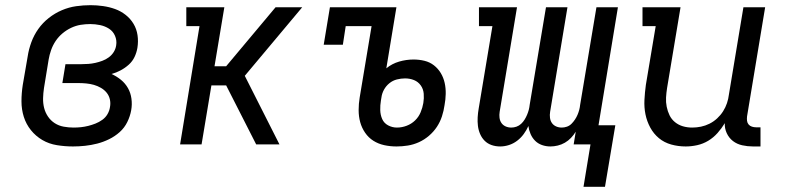

<svg xmlns="http://www.w3.org/2000/svg" viewBox="-20 -558 3040 742"><path d="M262 8Q231 8 200 3Q169 -2 143.5 -17Q118 -32 99.5 -55Q81 -78 72 -106.5Q63 -135 63 -166.5Q63 -198 68 -230L87 -340Q91 -367 101 -394.5Q111 -422 128 -446Q145 -470 168.5 -488.5Q192 -507 219 -518.5Q246 -530 274 -534Q302 -538 330 -538Q354 -538 378.5 -534.5Q403 -531 425 -523Q447 -515 465.5 -500.5Q484 -486 496 -466Q508 -446 511.5 -422Q515 -398 511 -373Q508 -355 500 -338Q492 -321 477.5 -308Q463 -295 446 -286Q429 -277 411 -272Q411 -272 411 -272Q411 -272 411 -272Q431 -263 447.5 -249.5Q464 -236 474.5 -217.5Q485 -199 488 -176.5Q491 -154 487 -132Q483 -109 472 -86.5Q461 -64 442.5 -47.5Q424 -31 401.5 -20Q379 -9 355.5 -3Q332 3 308.5 5.5Q285 8 262 8ZM264 -65Q279 -65 293 -66.5Q307 -68 321 -71.5Q335 -75 349 -80.5Q363 -86 375.5 -95Q388 -104 395.5 -117Q403 -130 405 -144Q408 -160 404.5 -174.5Q401 -189 392 -200Q383 -211 370 -218.5Q357 -226 343 -230Q329 -234 313.5 -235.5Q298 -237 283 -237H221L233 -310H295Q308 -310 321.5 -311Q335 -312 348.5 -315Q362 -318 375.5 -323Q389 -328 400.5 -336.5Q412 -345 419.5 -357Q427 -369 429 -383Q432 -402 424.5 -419.5Q417 -437 401.5 -447Q386 -457 367 -461Q348 -465 329 -465Q310 -465 291.5 -462Q273 -459 255 -450.5Q237 -442 221.5 -429Q206 -416 195 -399.5Q184 -383 177.5 -364.5Q171 -346 168 -328L150 -218Q147 -198 146.5 -178.5Q146 -159 150.5 -141Q155 -123 165.5 -107.5Q176 -92 191.5 -82Q207 -72 226 -68.5Q245 -65 264 -65Z M676 0 751 -457H700V-530H847L809 -302H854L1045 -530H1148L926 -265L1060 0H970L854 -228H797L759 0Z M1512 8Q1488 8 1465 3Q1442 -2 1423 -14Q1404 -26 1391 -45Q1378 -64 1372 -86Q1366 -108 1366 -132.5Q1366 -157 1370 -181L1416 -457H1316L1305 -385H1231L1255 -530H1512L1473 -294Q1495 -312 1522.5 -320Q1550 -328 1578 -328Q1600 -328 1620.5 -323Q1641 -318 1657 -305.5Q1673 -293 1683.5 -275.5Q1694 -258 1698.5 -237.5Q1703 -217 1702.5 -195Q1702 -173 1698 -152Q1695 -130 1688 -108.5Q1681 -87 1668.5 -68Q1656 -49 1638 -33.5Q1620 -18 1599 -8.5Q1578 1 1556 4.5Q1534 8 1513 8H1512Q1512 8 1512 8Q1512 8 1512 8ZM1514 -65Q1533 -65 1551.5 -72Q1570 -79 1584 -92.5Q1598 -106 1605.5 -124Q1613 -142 1616 -160Q1619 -178 1617.5 -196Q1616 -214 1606 -228Q1596 -242 1580 -248.5Q1564 -255 1545 -255Q1530 -255 1514 -251Q1498 -247 1485 -236.5Q1472 -226 1464 -211.5Q1456 -197 1454 -181L1452 -169Q1449 -151 1449.5 -132.5Q1450 -114 1457 -98Q1464 -82 1480 -73.5Q1496 -65 1514 -65Z M2318 164H2235L2262 0H2197L2205 -49Q2197 -36 2186.5 -25Q2176 -14 2163 -6.5Q2150 1 2135.5 4.5Q2121 8 2107 8Q2090 8 2074.5 2.5Q2059 -3 2048 -14Q2037 -25 2030.5 -40Q2024 -55 2022 -71Q2015 -55 2004 -40Q1993 -25 1978.5 -14Q1964 -3 1947 2.5Q1930 8 1913 8Q1895 8 1879.5 2.5Q1864 -3 1853 -14Q1842 -25 1835.5 -40Q1829 -55 1827 -71.5Q1825 -88 1826 -105Q1827 -122 1830 -139L1883 -457H1831V-530H1978L1911 -126Q1909 -114 1910.5 -102.5Q1912 -91 1918 -82.5Q1924 -74 1934 -69.5Q1944 -65 1956 -65Q1966 -65 1976 -68.5Q1986 -72 1994 -79.5Q2002 -87 2007.5 -96Q2013 -105 2017 -114.5Q2021 -124 2023.5 -133.5Q2026 -143 2027 -153L2090 -530H2173L2106 -126Q2104 -114 2105.5 -102.5Q2107 -91 2113 -82.5Q2119 -74 2129 -69.5Q2139 -65 2151 -65Q2161 -65 2171 -68.5Q2181 -72 2188.5 -79.5Q2196 -87 2202 -96Q2208 -105 2212 -114.5Q2216 -124 2218.5 -133.5Q2221 -143 2222 -153L2285 -530H2368L2293 -74H2358Z M2630 8Q2601 8 2574 0.5Q2547 -7 2526.5 -24Q2506 -41 2493 -65Q2480 -89 2474.5 -116Q2469 -143 2470.5 -172Q2472 -201 2476 -230L2514 -457H2463V-530H2610L2558 -218Q2555 -199 2554 -181Q2553 -163 2556.5 -145.5Q2560 -128 2567.5 -112.5Q2575 -97 2588.5 -86Q2602 -75 2619 -70Q2636 -65 2655 -65Q2672 -65 2689 -68.5Q2706 -72 2722 -80Q2738 -88 2751.5 -100.5Q2765 -113 2774.5 -128Q2784 -143 2789.5 -159.5Q2795 -176 2797 -193L2853 -530H2937L2867 -108Q2866 -99 2867 -91Q2868 -83 2873 -77Q2878 -71 2886 -68.5Q2894 -66 2902 -66H2919V8H2890Q2869 8 2848.5 3.5Q2828 -1 2812.5 -13Q2797 -25 2788.5 -43.5Q2780 -62 2781 -82Q2769 -62 2753 -44Q2737 -26 2717 -14Q2697 -2 2674.5 3Q2652 8 2630 8Z"/></svg>

Font: Iosevka Slab Extended
Style: Italic
Weight: 400
Width: 7
Italic angle: -9°
Monospace: yes
Designer: Belleve Invis
Foundry: Belleve Invis
Version: Version 11.1.0; ttfautohint (v1.8.3)